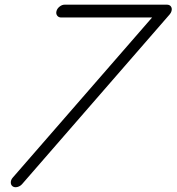

<svg xmlns="http://www.w3.org/2000/svg" viewBox="-20 -789 744 809"><path d="M683.1 -769.3Q694.8 -769.3 700.3 -761.5Q705.8 -753.7 702.6 -742.2Q700.7 -735.1 695.1 -728.5L72.8 -12.9Q64.5 -3.7 52.7 -1Q41 1.7 33.2 -3.9Q25.4 -9.5 25.5 -20.5Q25.6 -31.5 33.9 -40.8L620.8 -715.3H237.8Q226.8 -715.3 220.9 -723.3Q215.1 -731.2 218 -742.2Q220.9 -753.2 231.1 -761.2Q241.2 -769.3 252.2 -769.3Z"/></svg>

Font: Tecnico
Style: FinoInclinado
Weight: 400
Italic angle: -15°
Version: Version 1.3